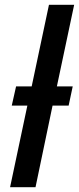

<svg xmlns="http://www.w3.org/2000/svg" viewBox="-20 -780 329 800"><path d="M22 0 94 -340H29L47 -420H112L184 -760H289L217 -420H283L266 -340H199L128 0Z"/></svg>

Font: Noto Sans Display Medium
Style: Italic
Weight: 500
Italic angle: -12°
Designer: Monotype Design Team
Foundry: Monotype Imaging Inc.
Version: Version 2.003